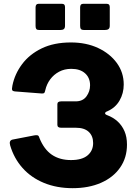

<svg xmlns="http://www.w3.org/2000/svg" viewBox="-20 -974 718 1004"><path d="M320 -937V-840Q320 -827 314 -822Q308 -817 294 -817H186Q174 -817 170 -822Q166 -827 166 -838V-935Q166 -954 181 -954H305Q320 -954 320 -937ZM554 -937V-840Q554 -827 547.5 -822Q541 -817 527 -817H420Q408 -817 403.5 -822Q399 -827 399 -838V-935Q399 -954 414 -954H539Q554 -954 554 -937ZM360 10Q277 10 210 -17.5Q143 -45 98 -95.5Q53 -146 33 -214Q26 -239 45 -244L159 -266Q169 -268 176 -266.5Q183 -265 186 -253Q210 -193 251 -165Q292 -137 351 -137Q409 -137 438 -161.5Q467 -186 467 -226Q467 -263 444 -284.5Q421 -306 377 -306H300Q280 -306 280 -321V-429Q280 -444 300 -444H376Q413 -444 432 -470Q451 -496 451 -528Q451 -567 425 -590.5Q399 -614 353 -614Q317 -614 289 -599Q261 -584 242.5 -559Q224 -534 217 -503Q215 -494 212.5 -489.5Q210 -485 200 -485L57 -496Q47 -497 44 -502.5Q41 -508 45 -527Q57 -587 95.5 -638.5Q134 -690 198 -721Q262 -752 351 -752Q431 -752 493 -723Q555 -694 591 -644.5Q627 -595 627 -532Q627 -486 605 -448Q583 -410 541 -392Q530 -388 529.5 -382Q529 -376 540 -372Q572 -360 595 -339Q618 -318 631 -288Q644 -258 644 -218Q644 -149 608 -97.5Q572 -46 508 -18Q444 10 360 10Z"/></svg>

Font: Libre Franklin ExtraBold
Style: Regular
Weight: 800
Designer: Pablo Impallari, Rodrigo Fuenzalida, Nhung Nguyen
Foundry: Impallari Type
Version: Version 3.000